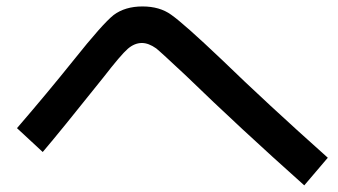

<svg xmlns="http://www.w3.org/2000/svg" viewBox="-20 -637 1040 590"><path d="M111.3 -169.9 32.2 -243.2Q124 -349.6 207 -453.1Q294.9 -563.5 329.1 -590.8Q364.3 -617.2 418 -617.2Q470.7 -617.2 505.9 -591.8Q544.9 -564.5 661.1 -454.1Q797.9 -321.3 987.3 -152.3L915 -67.4Q715.8 -245.1 552.7 -403.3Q473.6 -477.5 460 -488.3Q436.5 -504.9 416 -504.9Q393.6 -504.9 373 -487.3Q351.6 -468.8 297.9 -399.4Q163.1 -230.5 111.3 -169.9Z"/></svg>

Font: RobotoJAA
Style: Medium
Weight: 500
Version: Version 2.05; 2016-11-05